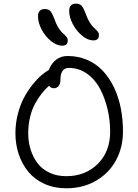

<svg xmlns="http://www.w3.org/2000/svg" viewBox="-20 -1016 754 1046"><path d="M356.9 -956.1Q356.9 -996.1 394 -996.1Q413.6 -996.1 423.8 -985.4Q434.1 -974.6 448.2 -938Q456.1 -915 466.6 -897.5Q477.1 -879.9 485.8 -870.8Q494.6 -861.8 502.4 -854.7Q510.3 -847.7 514.6 -840.8Q519 -834 519 -825.2Q519 -795.9 488.8 -795.9Q458.5 -795.9 427.2 -821.8Q396 -847.7 376.5 -885Q356.9 -922.4 356.9 -956.1ZM187 -926.8Q187 -966.8 224.1 -966.8Q243.7 -966.8 253.7 -956.3Q263.7 -945.8 277.8 -909.2Q287.6 -880.9 301 -860.8Q314.5 -840.8 324.5 -832.8Q334.5 -824.7 341.8 -815.7Q349.1 -806.6 349.1 -795.9Q349.1 -767.1 318.8 -767.1Q288.6 -767.1 257.3 -792.7Q226.1 -818.4 206.5 -855.7Q187 -893.1 187 -926.8ZM340.8 9.8Q274.9 9.8 221.4 -14.6Q168 -39.1 134 -80.6Q100.1 -122.1 82 -175.8Q64 -229.5 64 -290Q64 -344.7 77.4 -395.8Q90.8 -446.8 110.8 -484.1Q130.9 -521.5 156.2 -553.5Q181.6 -585.4 203.9 -604.5Q226.1 -623.5 246.1 -634.8Q258.8 -669.4 285.2 -690.2Q311.5 -710.9 348.1 -710.9Q405.8 -710.9 454.6 -689.9Q503.4 -668.9 539.1 -631.3Q574.7 -593.8 599.9 -542.2Q625 -490.7 637.5 -429.2Q649.9 -367.7 649.9 -299.8Q649.9 -213.4 612.3 -143.3Q574.7 -73.2 503.7 -31.7Q432.6 9.8 340.8 9.8ZM340.8 -56.2Q445.3 -56.2 512.7 -123Q580.1 -189.9 580.1 -299.8Q580.1 -362.3 565.7 -422.6Q551.3 -482.9 524.4 -533.4Q497.6 -584 453.4 -615Q409.2 -646 355 -646Q309.1 -646 309.1 -580.1Q309.1 -559.1 298.8 -547.1Q288.6 -535.2 273.9 -535.2Q257.8 -535.2 247.1 -548.8Q226.6 -530.8 208.3 -507.8Q189.9 -484.9 172.1 -453.1Q154.3 -421.4 144 -378.9Q133.8 -336.4 133.8 -290Q133.8 -243.7 146.5 -202.4Q159.2 -161.1 183.8 -127.9Q208.5 -94.7 249 -75.4Q289.6 -56.2 340.8 -56.2Z"/></svg>

Font: Shantell Sans Normal
Style: Regular
Weight: 300
Designer: Stephen Nixon, Anya Danilova, Shantell Martin
Foundry: Arrow Type
Version: Version 1.006;[559af2be0]